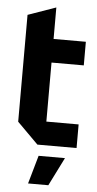

<svg xmlns="http://www.w3.org/2000/svg" viewBox="-60 -736 490 972"><g transform="rotate(5 185.0 -250.0)"><path d="M44 -650 186 -700V-540H350V-420H186V-120H350V0H151L44 -107ZM121 200 162 56H296L224 200Z"/></g></svg>

Font: Tektur SemiCondensed SemiBold
Style: Regular
Weight: 600
Width: 4
Designer: Adam Jagosz
Foundry: Adam Jagosz
Version: Version 1.005;gftools[0.9.30]